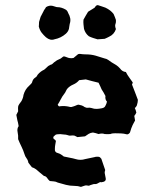

<svg xmlns="http://www.w3.org/2000/svg" viewBox="-20 -712 604 752"><path d="M434 -598Q427 -577 407 -568Q403 -566 399 -564Q395 -562 390 -560Q383 -559 376.5 -559Q370 -559 362 -558Q355 -560 345.5 -563Q336 -566 328 -570Q314 -581 309 -599Q308 -608 307 -616.5Q306 -625 307 -635Q311 -643 316 -651Q321 -659 325 -666Q334 -671 346 -679Q351 -681 353.5 -686Q356 -691 363 -692Q371 -690 378.5 -687Q386 -684 393 -682Q414 -672 425 -657Q428 -651 430 -645Q432 -639 434 -634V-627Q434 -623 432.5 -619Q431 -615 431 -611Q431 -606 434 -598ZM253 -618Q252 -614 251.5 -609Q251 -604 250 -599Q247 -588 238 -580Q219 -563 193 -558Q177 -552 160 -566Q151 -574 143.5 -583.5Q136 -593 132 -608Q132 -610 132.5 -615Q133 -620 133 -626Q135 -631 136 -636Q137 -641 139 -646Q142 -651 144.5 -656.5Q147 -662 150 -667Q152 -672 155.5 -676.5Q159 -681 160 -684Q173 -692 186 -689Q191 -688 196 -686Q201 -684 205 -684Q221 -684 238 -674Q244 -670 247 -661Q253 -651 255 -640.5Q257 -630 253 -618ZM520 -321Q520 -317 519 -311Q518 -305 516 -299Q515 -297 513 -294Q511 -291 508 -289Q510 -285 511.5 -280.5Q513 -276 514 -271Q511 -264 506 -258L509 -240Q506 -234 502.5 -228Q499 -222 497 -216Q494 -210 492.5 -204Q491 -198 489 -193Q487 -190 483.5 -187.5Q480 -185 476 -186Q465 -189 453.5 -189.5Q442 -190 431 -190Q426 -190 421.5 -189.5Q417 -189 412 -187Q402 -186 390 -187Q385 -189 379 -189Q373 -189 366 -187Q355 -191 344 -193Q334 -192 327 -187.5Q320 -183 313 -178Q305 -177 298 -176.5Q291 -176 283 -175Q280 -177 277.5 -178Q275 -179 271 -181Q264 -182 257.5 -181Q251 -180 244 -183Q238 -185 232.5 -185Q227 -185 222 -186Q217 -187 212.5 -186.5Q208 -186 205 -186Q201 -185 199 -185Q196 -183 193.5 -180.5Q191 -178 189 -176Q188 -169 192 -167Q196 -165 199 -160Q198 -153 196.5 -145.5Q195 -138 195 -130Q193 -115 208 -112Q215 -110 220.5 -106Q226 -102 230 -99Q243 -96 254.5 -94Q266 -92 276 -89Q295 -83 314 -89Q324 -91 333 -93Q342 -95 352 -97Q354 -98 357.5 -98Q361 -98 365 -98Q371 -98 375 -92Q377 -91 377.5 -88.5Q378 -86 379 -84Q382 -74 385.5 -65Q389 -56 392 -46Q390 -40 390 -35Q391 -30 392 -24.5Q393 -19 394 -14Q397 0 376 2Q375 2 375 1.5Q375 1 374 1Q369 2 364 5.5Q359 9 353 9Q348 8 343.5 10Q339 12 334 13Q332 14 329.5 15Q327 16 325 15Q317 13 310.5 15.5Q304 18 297 20Q291 18 285 17Q279 16 271 16Q254 16 238.5 12Q223 8 206 3Q199 -1 191 -1.5Q183 -2 175 -3Q169 -8 164.5 -15Q160 -22 152 -23L135 -37Q131 -40 127.5 -43.5Q124 -47 121 -49Q117 -52 112.5 -54Q108 -56 105 -57Q101 -62 97.5 -66.5Q94 -71 91 -75Q90 -84 84 -92Q78 -100 76 -108Q71 -124 64 -138Q57 -152 51 -167Q52 -181 49 -194.5Q46 -208 53 -218Q52 -226 50.5 -231.5Q49 -237 48 -241Q47 -246 46 -251.5Q45 -257 44 -262L51 -276Q50 -292 51.5 -297Q53 -302 64 -316Q71 -329 72 -340Q78 -362 94 -376Q99 -381 102.5 -384.5Q106 -388 107 -394Q110 -403 118 -408Q120 -409 123 -412Q127 -420 133.5 -426Q140 -432 147 -436Q152 -438 155.5 -441Q159 -444 162 -447Q168 -454 177 -458Q182 -459 185 -461.5Q188 -464 192 -468Q203 -477 214 -481Q217 -482 220 -484.5Q223 -487 227 -490Q230 -492 234 -490.5Q238 -489 241 -488Q254 -482 268 -485Q273 -489 277 -492.5Q281 -496 286 -500Q288 -500 289.5 -500.5Q291 -501 292 -501Q299 -500 305 -499.5Q311 -499 317 -499Q337 -499 354.5 -494Q372 -489 390 -483Q397 -482 403.5 -477.5Q410 -473 417 -468Q426 -463 434.5 -457.5Q443 -452 450 -444Q459 -431 473 -430Q479 -418 486.5 -408Q494 -398 500 -389Q498 -382 497 -381Q503 -366 508.5 -351.5Q514 -337 520 -321ZM399 -314Q391 -322 393 -336Q389 -344 385.5 -350Q382 -356 378 -362Q375 -368 372.5 -374.5Q370 -381 366 -388Q353 -391 340 -394.5Q327 -398 316 -401Q309 -400 303 -399.5Q297 -399 290 -398Q281 -387 267 -381Q253 -375 244 -365Q240 -360 238 -355Q236 -350 232 -345Q224 -335 218.5 -324Q213 -313 206 -302Q210 -293 216 -296Q225 -297 233.5 -296.5Q242 -296 251 -294Q253 -293 256 -293Q259 -293 260 -293Q264 -294 267 -295Q270 -296 273 -297Q276 -298 280 -300Q284 -302 288 -302Q294 -301 300 -299Q306 -297 311 -293Q318 -289 324.5 -290Q331 -291 338 -289Q349 -285 359 -285.5Q369 -286 379 -288Q390 -290 393 -298Q395 -301 396.5 -305.5Q398 -310 399 -314Z"/></svg>

Font: Darumadrop One
Style: Regular
Weight: 400
Version: Version 1.000